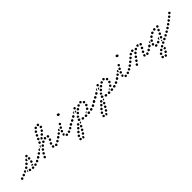

<svg xmlns="http://www.w3.org/2000/svg" viewBox="295 -2063 3874 3874"><g transform="rotate(-45 2232.0 -125.5)"><path d="M18 18Q22 15 24 10Q26 6 27 1Q27 -4 25 -9Q22 -19 12 -23Q3 -28 -7 -24H-8Q-13 -22 -17 -19Q-20 -15 -23 -11Q-25 -6 -25 -1Q-25 4 -24 8Q-22 13 -19 17Q-15 20 -11 23Q-6 25 -1 25Q4 25 8 24L10 23Q15 21 18 18ZM330 17Q338 10 338 0Q338 -5 336 -10Q335 -14 331 -18Q328 -22 323 -24Q319 -26 314 -26H312Q302 -26 294 -19Q287 -12 286 -2Q286 3 288 8Q290 13 293 16Q297 20 301 22Q306 24 311 24H312Q323 24 330 17ZM406 9Q410 7 412 2Q415 -2 415 -7Q416 -12 415 -17Q412 -27 403 -32Q394 -37 384 -35L383 -34Q378 -33 374 -30Q370 -27 367 -23Q365 -18 364 -14Q364 -9 365 -4Q367 6 376 11Q385 17 395 14H397Q402 12 406 9ZM247 9Q257 4 260 -6Q261 -11 261 -16Q261 -21 258 -25Q256 -30 252 -33Q248 -36 244 -37L242 -38Q232 -41 223 -36Q214 -32 211 -22Q209 -17 209 -12Q210 -7 212 -3Q214 2 218 5Q222 8 227 10H228Q238 13 247 9ZM92 -11Q96 -14 98 -19Q100 -23 100 -28Q100 -33 98 -38Q94 -48 85 -52Q75 -56 65 -52L64 -51Q54 -47 50 -38Q46 -28 50 -18Q54 -9 63 -5Q73 -1 83 -5H84Q89 -7 92 -11ZM187 -7 185 -8Q181 -10 178 -14Q175 -18 174 -23Q173 -28 174 -33Q175 -38 177 -42Q182 -50 190 -53Q198 -56 207 -53Q202 -49 198 -44Q192 -37 189 -29Q186 -20 187 -11Q187 -9 188 -6Q187 -7 187 -7Q187 -7 187 -7ZM483 -21Q486 -24 488 -29Q489 -34 489 -39Q489 -44 487 -48Q482 -58 473 -61Q463 -65 453 -60L452 -59Q447 -57 444 -54Q441 -50 439 -45Q437 -41 438 -36Q438 -31 440 -26Q444 -17 454 -13Q464 -10 473 -14L475 -15Q479 -17 483 -21ZM332 -45Q323 -48 314 -48Q315 -51 316 -54Q318 -56 319 -59L320 -60Q324 -64 328 -66Q332 -69 337 -69Q342 -70 347 -68Q352 -67 356 -64Q359 -61 361 -58Q363 -54 364 -51Q363 -50 361 -48Q353 -43 348 -34Q348 -34 348 -33Q341 -41 332 -45ZM128 -41Q125 -44 123 -48Q118 -58 122 -68Q125 -77 134 -82L136 -83Q140 -85 145 -85Q150 -85 155 -84Q160 -82 163 -79Q167 -75 169 -71Q170 -70 170 -69Q170 -68 170 -68Q170 -67 170 -67Q163 -62 158 -54Q153 -46 152 -37Q151 -36 151 -35Q148 -34 144 -34Q140 -34 137 -36Q132 -37 128 -41ZM553 -63Q556 -67 557 -72Q558 -77 557 -82Q556 -86 553 -91Q547 -99 537 -101Q527 -103 518 -97L517 -96Q512 -93 510 -89Q507 -85 506 -80Q505 -75 506 -70Q507 -65 510 -61Q513 -57 517 -54Q521 -52 526 -51Q531 -50 536 -51Q541 -52 545 -55L546 -56Q550 -59 553 -63ZM189 -92Q188 -96 188 -101Q189 -106 192 -111Q194 -115 198 -118L199 -119Q208 -125 218 -124Q228 -122 234 -114Q237 -110 239 -105Q240 -100 239 -95Q239 -91 236 -86Q234 -82 230 -79L228 -78Q226 -76 223 -75Q220 -74 216 -73Q212 -75 207 -76Q203 -76 200 -77Q198 -78 196 -79Q195 -81 193 -83Q190 -87 189 -92ZM349 -110Q350 -105 352 -101Q354 -96 358 -93Q362 -90 367 -88Q377 -86 386 -90Q395 -95 398 -105V-107Q400 -112 399 -117Q399 -122 396 -126Q394 -130 390 -134Q386 -137 382 -138Q377 -139 372 -139Q367 -138 363 -136Q358 -134 355 -130Q352 -126 351 -121L350 -120Q349 -115 349 -110ZM296 -140Q298 -145 298 -150Q299 -155 297 -159Q295 -164 292 -168Q284 -175 274 -176Q264 -176 256 -169L255 -168Q248 -160 247 -150Q247 -140 254 -132Q261 -125 272 -124Q282 -124 289 -131L291 -132Q294 -136 296 -140ZM368 -173Q375 -165 386 -165Q391 -164 395 -166Q400 -168 404 -171Q407 -174 410 -179Q412 -183 412 -188V-190Q413 -200 406 -208Q399 -216 389 -216Q384 -217 379 -215Q375 -213 371 -210Q367 -207 365 -202Q363 -198 362 -193V-191Q362 -181 368 -173ZM344 -212Q347 -216 350 -220Q349 -221 348 -222Q348 -223 347 -223Q343 -227 339 -229Q334 -231 329 -231Q324 -231 320 -229Q315 -227 312 -223L310 -222Q303 -215 303 -204Q303 -194 311 -187Q314 -183 319 -181Q323 -179 328 -179Q331 -179 334 -180Q338 -181 340 -182Q340 -187 340 -193V-194Q341 -203 344 -212ZM394 -238Q396 -239 397 -241Q399 -242 401 -244L402 -245Q409 -252 409 -263Q408 -273 401 -280Q393 -287 383 -287Q373 -287 365 -279L364 -278Q357 -270 358 -260Q358 -250 365 -243Q367 -241 370 -239Q372 -238 375 -237Q382 -239 390 -239Q392 -239 394 -238Z M655 15Q655 10 653 5Q652 0 648 -3Q645 -7 640 -9Q631 -14 621 -10Q612 -7 607 3Q607 4 607 4Q602 13 605 23Q609 33 618 37Q627 42 637 39Q647 35 651 26Q652 26 652 24Q655 19 655 15ZM985 22Q989 19 991 15Q994 10 994 5Q994 0 993 -4Q990 -14 980 -19Q971 -24 961 -20H960Q955 -18 951 -15Q947 -12 945 -7Q943 -3 942 2Q942 7 944 12Q947 22 956 26Q965 31 975 28L977 27Q982 26 985 22ZM893 7Q883 4 878 -6Q878 -7 877 -8Q873 -18 877 -27Q880 -37 890 -41Q894 -43 899 -43Q904 -44 909 -42Q913 -40 917 -37Q921 -33 923 -29Q923 -28 923 -28Q924 -26 925 -23Q925 -21 926 -19Q925 -18 925 -18Q921 -10 920 -1Q918 1 916 3Q914 4 912 6Q903 10 893 7ZM1059 -18Q1062 -22 1063 -27Q1064 -32 1064 -37Q1063 -42 1060 -46Q1055 -55 1045 -57Q1034 -59 1026 -54L1024 -53Q1020 -50 1017 -46Q1014 -42 1013 -37Q1012 -32 1013 -28Q1013 -23 1016 -18Q1022 -10 1032 -7Q1042 -5 1051 -11L1052 -12Q1056 -14 1059 -18ZM692 -52Q693 -57 691 -62Q690 -67 687 -71Q684 -75 680 -77Q671 -83 661 -80Q651 -78 646 -69L645 -67Q642 -63 642 -58Q641 -53 642 -48Q643 -44 646 -40Q649 -36 653 -33Q662 -28 672 -30Q682 -32 688 -41L689 -43Q691 -47 692 -52ZM1125 -63Q1128 -67 1129 -72Q1130 -77 1129 -82Q1128 -87 1125 -91Q1119 -99 1109 -101Q1098 -103 1090 -97L1088 -96Q1084 -93 1082 -89Q1079 -85 1078 -80Q1077 -75 1078 -70Q1079 -65 1082 -61Q1088 -53 1098 -51Q1109 -49 1117 -55L1119 -56Q1123 -59 1125 -63ZM555 -64Q558 -68 559 -73Q560 -78 558 -83Q557 -88 555 -92Q549 -101 538 -102Q528 -104 520 -98L519 -97Q510 -92 508 -81Q507 -71 513 -63Q518 -54 529 -52Q539 -51 547 -57H548Q552 -60 555 -64ZM888 -85Q891 -75 900 -69Q904 -67 909 -66Q914 -66 919 -67Q923 -68 927 -71Q931 -75 934 -79L935 -80Q940 -89 937 -99Q934 -109 925 -115Q921 -117 916 -118Q911 -118 906 -117Q901 -116 898 -113Q894 -109 891 -105L890 -103Q885 -94 888 -85ZM736 -114Q738 -118 737 -123Q736 -128 734 -133Q732 -137 728 -140Q724 -143 719 -145Q714 -146 709 -145Q704 -145 700 -142Q696 -140 693 -136L691 -135Q685 -126 686 -116Q687 -106 696 -99Q704 -93 714 -94Q724 -95 731 -103L732 -105Q735 -109 736 -114ZM619 -107Q622 -111 623 -116Q624 -121 623 -126Q622 -131 619 -135Q613 -144 603 -146Q593 -148 584 -142L583 -141Q575 -135 573 -125Q571 -115 576 -107Q582 -98 592 -96Q602 -94 611 -100H612Q616 -103 619 -107ZM927 -161Q927 -156 928 -151Q930 -147 933 -143Q936 -139 941 -137Q950 -132 960 -135Q970 -139 974 -148L975 -149Q977 -154 978 -159Q978 -164 977 -168Q975 -173 972 -177Q968 -181 964 -183Q955 -188 945 -184Q935 -181 930 -172V-170Q927 -166 927 -161ZM664 -161Q671 -168 680 -171Q683 -172 686 -173Q686 -174 685 -176Q684 -177 683 -178Q681 -182 677 -185Q672 -188 668 -189Q663 -190 658 -189Q653 -188 649 -185L648 -184Q639 -178 637 -168Q635 -158 641 -149Q643 -147 645 -145Q648 -142 651 -141Q652 -143 653 -146V-147Q657 -155 664 -161ZM791 -177Q791 -187 784 -195Q777 -203 767 -203Q757 -204 749 -197L748 -195Q740 -188 739 -178Q739 -168 746 -160Q753 -152 763 -152Q774 -151 781 -158L783 -160Q790 -167 791 -177ZM706 -206 707 -207Q711 -217 721 -220Q731 -224 740 -219Q740 -219 741 -219Q741 -219 741 -219Q737 -216 734 -213L732 -212Q726 -206 722 -198Q717 -189 717 -179Q717 -176 717 -174Q708 -178 705 -188Q702 -197 706 -206ZM853 -217Q856 -227 851 -236Q849 -241 845 -244Q841 -247 836 -248Q831 -250 826 -249Q821 -249 817 -246L815 -245Q806 -240 804 -230Q801 -220 806 -211Q808 -207 812 -204Q816 -201 821 -199Q826 -198 831 -199Q836 -199 840 -202H841Q851 -207 853 -217ZM949 -221Q952 -217 956 -214Q960 -211 965 -210Q969 -209 974 -210Q985 -211 991 -220Q997 -228 995 -238Q995 -240 995 -241Q993 -251 984 -257Q975 -263 965 -261Q955 -259 949 -250Q944 -241 946 -231Q946 -231 946 -231Q947 -226 949 -221ZM898 -276H896Q891 -275 887 -272Q883 -269 880 -265Q878 -261 877 -256Q876 -251 877 -246Q878 -236 887 -230Q896 -224 906 -226L908 -227Q912 -228 916 -230Q920 -232 923 -236Q923 -240 924 -244Q925 -251 927 -257Q925 -267 917 -272Q908 -278 898 -276ZM738 -257Q742 -247 751 -243Q761 -239 770 -242Q780 -246 785 -255V-256Q790 -265 786 -275Q783 -285 773 -289Q764 -294 754 -290Q744 -287 740 -277L739 -276Q735 -267 738 -257ZM827 -291Q825 -295 825 -299Q827 -300 828 -301Q834 -307 838 -316L839 -317Q840 -320 841 -323Q844 -324 847 -325Q851 -325 854 -325Q859 -324 863 -322Q868 -319 871 -316Q875 -310 876 -303Q877 -297 874 -290Q867 -285 862 -278Q861 -277 861 -277Q853 -273 845 -275Q836 -277 831 -284Q828 -287 827 -291ZM770 -337Q770 -332 772 -327Q773 -322 777 -319Q780 -315 785 -313Q794 -309 804 -312Q813 -316 818 -325V-326Q823 -336 819 -345Q816 -355 806 -359Q802 -362 797 -362Q792 -362 787 -360Q782 -359 779 -355Q775 -352 773 -347L772 -346Q770 -342 770 -337ZM935 -349Q936 -360 929 -367Q922 -375 911 -375Q901 -376 893 -369L892 -368Q885 -361 884 -350Q884 -340 891 -333Q898 -325 908 -324Q919 -324 926 -331L927 -332Q935 -339 935 -349ZM988 -398Q990 -403 989 -408Q989 -413 986 -417Q984 -422 980 -425Q972 -432 962 -431Q952 -430 945 -422L944 -421Q941 -417 940 -412Q938 -408 938 -403Q939 -398 941 -393Q944 -389 947 -386Q955 -379 966 -380Q976 -381 983 -389V-390Q987 -394 988 -398ZM804 -398Q808 -388 817 -383Q826 -379 836 -382Q846 -386 851 -395V-396Q856 -405 852 -415Q849 -425 840 -429Q830 -434 821 -431Q811 -427 806 -418V-417Q801 -408 804 -398ZM1027 -483Q1022 -492 1013 -495Q1011 -496 1009 -496Q1007 -496 1006 -497Q1003 -496 1000 -495Q997 -495 994 -495Q990 -492 986 -489Q983 -485 981 -480L980 -479Q977 -469 982 -459Q986 -450 996 -447Q1006 -443 1015 -448Q1024 -452 1028 -462V-463Q1031 -473 1027 -483ZM841 -469Q843 -458 852 -453Q860 -447 871 -449Q881 -451 886 -460L887 -461Q893 -470 891 -480Q888 -490 880 -496Q871 -501 861 -499Q851 -497 845 -488L844 -487Q839 -479 841 -469ZM893 -536Q891 -525 896 -517Q902 -508 912 -506Q922 -504 931 -510H932Q941 -516 943 -526Q945 -536 939 -545Q934 -554 923 -556Q913 -558 905 -552L904 -551Q895 -546 893 -536ZM985 -567Q975 -565 969 -556Q964 -547 966 -537Q968 -527 977 -522Q977 -521 977 -521Q986 -515 996 -517Q1006 -519 1012 -528Q1018 -536 1016 -546Q1014 -557 1006 -562Q1005 -563 1004 -564Q995 -569 985 -567Z M1273 34Q1278 32 1282 29Q1285 25 1287 21Q1289 16 1289 11Q1289 1 1282 -7Q1274 -14 1264 -14Q1259 -14 1254 -12Q1250 -10 1246 -7Q1243 -3 1241 1Q1239 6 1239 11Q1239 21 1246 29Q1253 36 1264 36Q1269 36 1273 34ZM1360 8Q1365 -1 1361 -11Q1360 -15 1356 -19Q1353 -23 1348 -25Q1344 -27 1339 -27Q1334 -27 1329 -26Q1319 -22 1315 -13Q1311 -3 1314 6Q1316 11 1319 15Q1322 18 1327 21Q1331 23 1336 23Q1341 23 1346 21Q1356 18 1360 8ZM1429 -29Q1432 -40 1427 -48Q1424 -53 1420 -56Q1416 -59 1411 -60Q1406 -61 1401 -60Q1396 -59 1392 -57Q1383 -52 1381 -41Q1378 -31 1384 -23Q1386 -18 1390 -15Q1394 -12 1399 -11Q1404 -10 1409 -11Q1414 -11 1418 -14Q1427 -19 1429 -29ZM1211 -16Q1206 -18 1203 -22Q1200 -26 1198 -30Q1197 -35 1197 -40Q1198 -51 1206 -57Q1214 -64 1225 -63Q1235 -62 1241 -54Q1248 -46 1247 -36Q1247 -35 1247 -35Q1247 -34 1247 -33Q1247 -33 1246 -33Q1237 -30 1230 -23Q1226 -18 1223 -13Q1222 -13 1221 -13Q1221 -13 1220 -13Q1215 -14 1211 -16ZM1493 -73Q1494 -83 1488 -91Q1486 -95 1481 -98Q1477 -101 1472 -102Q1467 -102 1463 -101Q1458 -100 1454 -97H1453Q1445 -91 1443 -81Q1441 -71 1447 -63Q1450 -58 1454 -56Q1459 -53 1464 -52Q1468 -51 1473 -52Q1478 -54 1482 -56V-57Q1491 -63 1493 -73ZM1130 -73Q1132 -83 1126 -91Q1123 -95 1119 -98Q1115 -101 1110 -102Q1105 -103 1100 -102Q1095 -100 1091 -98Q1087 -95 1084 -91Q1081 -86 1080 -81Q1080 -77 1081 -72Q1082 -67 1084 -63Q1090 -54 1101 -52Q1111 -51 1119 -56V-57Q1128 -62 1130 -73ZM1221 -101Q1224 -91 1234 -87Q1238 -85 1243 -85Q1248 -85 1253 -87Q1258 -88 1261 -92Q1265 -95 1267 -100Q1271 -109 1267 -119Q1263 -129 1254 -133Q1244 -137 1235 -133Q1225 -130 1221 -120Q1217 -110 1221 -101ZM1190 -119Q1192 -129 1185 -137Q1179 -146 1169 -147Q1158 -148 1150 -142Q1146 -139 1144 -134Q1141 -130 1141 -125Q1140 -120 1141 -115Q1143 -111 1146 -107Q1152 -99 1162 -97Q1172 -96 1181 -102Q1189 -109 1190 -119ZM1200 -171Q1201 -182 1209 -188Q1213 -191 1218 -193Q1222 -194 1227 -194Q1229 -193 1230 -193Q1232 -193 1233 -192Q1232 -188 1231 -184Q1230 -174 1232 -164Q1233 -160 1235 -157Q1231 -156 1227 -154Q1219 -151 1213 -146Q1211 -148 1209 -149Q1207 -151 1205 -153Q1199 -161 1200 -171ZM1254 -170Q1257 -160 1266 -155Q1275 -150 1285 -153Q1295 -156 1300 -165Q1305 -174 1302 -184Q1300 -194 1291 -199Q1282 -204 1272 -201Q1262 -198 1256 -189Q1251 -180 1254 -170ZM1293 -246Q1292 -241 1293 -236Q1294 -231 1297 -227Q1300 -223 1304 -220Q1308 -218 1313 -217Q1318 -216 1323 -217Q1327 -218 1332 -220Q1336 -223 1338 -227H1339Q1341 -232 1342 -236Q1343 -241 1342 -246Q1341 -251 1338 -255Q1336 -259 1331 -262Q1327 -265 1322 -266Q1318 -267 1313 -266Q1308 -265 1304 -262Q1300 -259 1297 -255Q1294 -251 1293 -246ZM1452 -413Q1458 -406 1458 -396Q1458 -386 1451 -378Q1443 -371 1433 -371Q1425 -371 1418 -374Q1411 -376 1405 -381Q1398 -388 1397 -398Q1396 -408 1402 -416Q1408 -424 1418 -425Q1427 -426 1435 -421Q1445 -420 1452 -413Z M1441 290Q1440 292 1439 294Q1439 294 1439 295Q1440 295 1440 296Q1446 304 1457 305Q1467 307 1475 301L1476 300Q1480 297 1482 293Q1485 288 1485 283Q1486 279 1485 274Q1484 269 1481 265Q1474 257 1464 255Q1454 254 1445 260Q1446 266 1446 271Q1445 281 1441 290ZM1410 246Q1401 241 1391 244Q1381 247 1376 256Q1371 265 1374 275Q1375 276 1375 276Q1378 286 1387 291Q1397 295 1406 292Q1411 291 1415 287Q1419 284 1421 280Q1423 275 1423 270Q1424 265 1422 261Q1422 260 1422 260Q1419 250 1410 246ZM1487 218Q1485 223 1486 228Q1487 233 1490 237Q1492 241 1496 244Q1505 250 1515 248Q1525 247 1531 238L1532 237Q1535 233 1536 229Q1537 224 1536 219Q1535 214 1533 210Q1530 205 1526 203Q1517 197 1507 198Q1497 200 1491 208L1490 209Q1488 213 1487 218ZM1445 202Q1446 197 1445 192Q1444 187 1441 183Q1439 179 1435 176Q1426 170 1416 172Q1406 174 1400 183L1399 184Q1394 192 1396 202Q1398 213 1406 218Q1411 221 1415 222Q1420 223 1425 222Q1430 221 1434 218Q1438 215 1441 211H1442Q1444 206 1445 202ZM1528 165Q1531 175 1539 181Q1544 183 1549 184Q1554 184 1558 183Q1563 182 1567 179Q1571 176 1574 172V171Q1577 167 1577 162Q1578 157 1577 152Q1575 147 1572 143Q1569 139 1565 137Q1556 132 1546 134Q1536 137 1531 146Q1525 155 1528 165ZM1492 145Q1494 140 1493 135Q1493 130 1491 126Q1489 121 1485 118Q1477 111 1467 112Q1456 112 1450 120L1449 121Q1442 129 1443 139Q1443 149 1451 156Q1459 163 1469 162Q1480 162 1486 154L1487 153Q1490 150 1492 145ZM1609 75Q1612 79 1613 84Q1615 89 1614 93Q1614 98 1612 103L1611 104Q1609 108 1605 111Q1601 114 1597 116Q1592 117 1587 117Q1582 116 1578 114Q1573 112 1570 108Q1567 104 1565 99Q1565 99 1565 98Q1565 97 1565 97Q1568 88 1568 79Q1569 77 1570 76Q1571 74 1573 73Q1573 73 1573 73Q1583 72 1592 68Q1594 68 1595 67Q1597 67 1598 68Q1600 68 1601 69Q1606 71 1609 75ZM1543 89Q1545 84 1545 79Q1545 74 1543 70Q1541 65 1537 62Q1530 55 1519 55Q1509 56 1502 63L1501 64Q1498 67 1496 72Q1494 77 1495 82Q1495 87 1497 91Q1499 96 1502 99Q1510 106 1520 106Q1531 105 1538 98V97Q1542 94 1543 89ZM1598 24Q1598 14 1590 7Q1583 -1 1572 0Q1562 0 1555 7L1554 8Q1551 12 1549 16Q1547 21 1547 26Q1547 31 1549 35Q1551 40 1555 43Q1563 50 1573 50Q1583 50 1590 42H1591Q1598 34 1598 24ZM1647 34 1646 35Q1644 39 1640 42Q1637 46 1632 47Q1628 49 1623 49Q1619 48 1615 47Q1616 45 1617 42Q1621 33 1620 24Q1620 20 1620 17Q1623 17 1626 17Q1631 17 1636 16Q1642 19 1649 19Q1649 23 1649 27Q1648 30 1647 34ZM1820 36Q1825 34 1828 30Q1832 27 1833 22Q1835 18 1835 13Q1835 2 1828 -5Q1821 -12 1810 -12H1806Q1801 -12 1797 -10Q1792 -8 1788 -5Q1785 -1 1783 3Q1781 8 1781 13Q1781 23 1789 31Q1796 38 1806 38H1810Q1815 38 1820 36ZM1913 26Q1919 18 1918 7Q1918 2 1916 -2Q1913 -7 1910 -10Q1906 -13 1901 -14Q1896 -16 1891 -16L1887 -15Q1877 -14 1870 -6Q1864 1 1864 12Q1865 17 1867 21Q1869 26 1873 29Q1877 32 1882 34Q1886 35 1891 35L1895 34Q1906 33 1913 26ZM1741 27Q1750 22 1752 12Q1753 7 1752 2Q1751 -3 1749 -7Q1746 -11 1742 -14Q1738 -17 1733 -18L1729 -19Q1724 -20 1719 -19Q1714 -18 1710 -16Q1706 -13 1703 -9Q1700 -5 1699 0Q1697 10 1703 19Q1708 28 1718 30L1722 31Q1732 33 1741 27ZM1990 16Q1994 13 1997 9Q1999 5 2000 0Q2001 -5 2000 -10Q1997 -20 1988 -25Q1980 -30 1970 -28L1966 -27Q1961 -26 1957 -23Q1953 -20 1950 -16Q1948 -11 1947 -7Q1946 -2 1947 3Q1950 13 1959 19Q1967 24 1978 22L1981 21Q1986 19 1990 16ZM1644 -5Q1649 -3 1654 -3Q1659 -3 1663 -5Q1668 -7 1671 -11Q1678 -19 1678 -29Q1678 -39 1670 -46Q1669 -47 1668 -48Q1664 -52 1660 -54Q1655 -56 1650 -56Q1645 -56 1641 -54Q1636 -52 1633 -49Q1625 -42 1625 -31Q1625 -21 1632 -14Q1634 -12 1636 -10Q1639 -6 1644 -5ZM2077 -25Q2080 -34 2076 -44Q2074 -48 2070 -51Q2066 -55 2061 -56Q2057 -58 2052 -58Q2047 -57 2042 -55L2039 -53Q2029 -49 2026 -39Q2023 -29 2027 -20Q2029 -15 2033 -12Q2037 -9 2042 -7Q2046 -6 2051 -6Q2056 -6 2061 -8L2064 -10Q2074 -15 2077 -25ZM1841 -23Q1841 -24 1841 -25Q1841 -25 1842 -26Q1843 -31 1846 -35Q1849 -39 1853 -41V-42H1854Q1858 -45 1863 -45Q1868 -46 1872 -45Q1876 -44 1879 -42Q1882 -40 1885 -38Q1876 -37 1868 -33Q1859 -29 1853 -21Q1851 -18 1849 -15Q1847 -18 1844 -21Q1842 -22 1841 -23ZM1899 -68Q1900 -58 1908 -51Q1911 -48 1916 -46Q1921 -45 1926 -45Q1931 -45 1935 -47Q1940 -50 1943 -53V-54Q1947 -58 1948 -62Q1950 -67 1950 -72Q1949 -77 1947 -82Q1945 -86 1941 -89Q1933 -96 1923 -95Q1913 -95 1906 -87L1905 -86Q1898 -78 1899 -68ZM2149 -71Q2151 -82 2145 -90Q2142 -94 2138 -97Q2134 -100 2129 -100Q2124 -101 2119 -100Q2114 -99 2110 -96L2107 -94Q2098 -88 2096 -78Q2095 -68 2100 -59Q2103 -55 2107 -52Q2112 -50 2117 -49Q2121 -48 2126 -49Q2131 -50 2135 -53L2139 -55Q2147 -61 2149 -71ZM1495 -71Q1499 -81 1494 -90Q1492 -94 1488 -98Q1484 -101 1480 -103Q1475 -104 1470 -104Q1465 -103 1461 -101L1457 -99Q1448 -95 1444 -85Q1441 -75 1446 -66Q1448 -61 1452 -58Q1455 -55 1460 -53Q1465 -52 1470 -52Q1475 -52 1479 -55L1483 -56Q1492 -61 1495 -71ZM1684 -64Q1685 -63 1685 -63Q1686 -63 1686 -62Q1689 -63 1691 -65Q1694 -67 1696 -69L1697 -70Q1704 -77 1703 -88Q1703 -98 1695 -105Q1692 -108 1687 -110Q1682 -112 1677 -112Q1673 -111 1668 -109Q1663 -107 1660 -104V-103Q1655 -98 1653 -91Q1652 -85 1654 -78Q1662 -78 1669 -74Q1678 -71 1684 -64ZM1570 -110Q1573 -120 1568 -129Q1565 -133 1561 -136Q1558 -139 1553 -141Q1548 -142 1543 -142Q1538 -141 1534 -139L1530 -137Q1521 -132 1518 -122Q1515 -112 1520 -103Q1525 -94 1535 -91Q1545 -88 1554 -93L1557 -95Q1567 -100 1570 -110ZM1942 -125Q1946 -115 1956 -111Q1965 -107 1975 -111Q1984 -115 1988 -124L1989 -125Q1991 -130 1991 -135Q1991 -140 1989 -144Q1987 -149 1984 -152Q1980 -156 1975 -158Q1971 -160 1966 -160Q1961 -160 1956 -158Q1952 -156 1948 -153Q1945 -149 1943 -145L1942 -144Q1938 -134 1942 -125ZM1755 -143Q1755 -154 1748 -161Q1740 -168 1730 -168Q1720 -168 1713 -160H1712Q1705 -152 1705 -142Q1705 -132 1713 -124Q1720 -117 1730 -117Q1741 -118 1748 -125V-126Q1756 -133 1755 -143ZM1642 -153Q1644 -163 1639 -171Q1634 -180 1623 -183Q1613 -185 1605 -180L1601 -177Q1592 -172 1590 -162Q1587 -152 1593 -143Q1598 -134 1608 -132Q1618 -130 1627 -135L1631 -137Q1640 -143 1642 -153ZM1811 -193Q1812 -203 1806 -211Q1802 -215 1798 -217Q1794 -220 1789 -220Q1784 -221 1779 -219Q1774 -218 1770 -215V-214Q1762 -207 1761 -197Q1760 -187 1767 -179Q1770 -175 1774 -173Q1779 -170 1784 -170Q1789 -169 1793 -171Q1798 -172 1802 -176Q1810 -183 1811 -193ZM1711 -186Q1703 -183 1697 -176Q1695 -181 1695 -186Q1695 -191 1697 -195L1698 -196Q1702 -206 1712 -209Q1721 -213 1731 -209Q1733 -208 1735 -206Q1737 -205 1739 -203Q1739 -201 1738 -199Q1738 -194 1739 -190Q1734 -191 1730 -190Q1720 -190 1711 -186ZM1687 -220Q1692 -224 1697 -227Q1691 -230 1684 -230Q1677 -229 1672 -225L1669 -223Q1660 -216 1659 -206Q1657 -196 1663 -188Q1665 -185 1668 -183Q1670 -181 1673 -180Q1673 -183 1673 -187Q1673 -196 1677 -205Q1681 -214 1687 -220ZM1954 -194Q1957 -190 1961 -187Q1965 -185 1970 -184Q1975 -183 1980 -185Q1985 -186 1989 -189Q1993 -192 1995 -196Q1998 -200 1998 -205Q1999 -210 1998 -215L1997 -216Q1995 -226 1986 -231Q1977 -236 1967 -234Q1957 -231 1952 -222Q1947 -213 1949 -203V-202Q1951 -198 1954 -194ZM1873 -232Q1876 -242 1871 -251Q1866 -260 1856 -263Q1846 -266 1837 -261H1836Q1827 -256 1824 -246Q1822 -236 1827 -227Q1829 -222 1833 -219Q1837 -216 1841 -215Q1846 -213 1851 -214Q1856 -214 1860 -217H1861Q1870 -222 1873 -232ZM1728 -247Q1725 -256 1729 -266V-267Q1734 -276 1743 -279Q1753 -283 1763 -279Q1772 -274 1775 -265Q1779 -255 1775 -245H1774Q1774 -244 1773 -243Q1773 -242 1772 -241Q1772 -240 1772 -240Q1763 -238 1756 -232L1755 -231Q1755 -231 1754 -230Q1751 -230 1748 -231Q1744 -231 1741 -233Q1732 -237 1728 -247ZM1919 -234H1918Q1908 -235 1902 -243Q1895 -252 1896 -262Q1898 -272 1906 -279Q1914 -285 1924 -284H1925Q1935 -283 1942 -274Q1948 -266 1947 -256Q1947 -254 1946 -251Q1945 -249 1944 -247Q1939 -243 1935 -237Q1931 -235 1927 -234Q1923 -234 1919 -234Z M2099 290Q2098 292 2097 294Q2097 294 2097 295Q2098 295 2098 296Q2104 304 2115 305Q2125 307 2133 301L2134 300Q2138 297 2140 293Q2143 288 2143 283Q2144 279 2143 274Q2142 269 2139 265Q2132 257 2122 255Q2112 254 2103 260Q2104 266 2104 271Q2103 281 2099 290ZM2068 246Q2059 241 2049 244Q2039 247 2034 256Q2029 265 2032 275Q2033 276 2033 276Q2036 286 2045 291Q2055 295 2064 292Q2069 291 2073 287Q2077 284 2079 280Q2081 275 2081 270Q2082 265 2080 261Q2080 260 2080 260Q2077 250 2068 246ZM2145 218Q2143 223 2144 228Q2145 233 2148 237Q2150 241 2154 244Q2163 250 2173 248Q2183 247 2189 238L2190 237Q2193 233 2194 229Q2195 224 2194 219Q2193 214 2191 210Q2188 205 2184 203Q2175 197 2165 198Q2155 200 2149 208L2148 209Q2146 213 2145 218ZM2103 202Q2104 197 2103 192Q2102 187 2099 183Q2097 179 2093 176Q2084 170 2074 172Q2064 174 2058 183L2057 184Q2052 192 2054 202Q2056 213 2064 218Q2069 221 2073 222Q2078 223 2083 222Q2088 221 2092 218Q2096 215 2099 211H2100Q2102 206 2103 202ZM2186 165Q2189 175 2197 181Q2202 183 2207 184Q2212 184 2216 183Q2221 182 2225 179Q2229 176 2232 172V171Q2235 167 2235 162Q2236 157 2235 152Q2233 147 2230 143Q2227 139 2223 137Q2214 132 2204 134Q2194 137 2189 146Q2183 155 2186 165ZM2150 145Q2152 140 2151 135Q2151 130 2149 126Q2147 121 2143 118Q2135 111 2125 112Q2114 112 2108 120L2107 121Q2100 129 2101 139Q2101 149 2109 156Q2117 163 2127 162Q2138 162 2144 154L2145 153Q2148 150 2150 145ZM2267 75Q2270 79 2271 84Q2273 89 2272 93Q2272 98 2270 103L2269 104Q2267 108 2263 111Q2259 114 2255 116Q2250 117 2245 117Q2240 116 2236 114Q2231 112 2228 108Q2225 104 2223 99Q2223 99 2223 98Q2223 97 2223 97Q2226 88 2226 79Q2227 77 2228 76Q2229 74 2231 73Q2231 73 2231 73Q2241 72 2250 68Q2252 68 2253 67Q2255 67 2256 68Q2258 68 2259 69Q2264 71 2267 75ZM2201 89Q2203 84 2203 79Q2203 74 2201 70Q2199 65 2195 62Q2188 55 2177 55Q2167 56 2160 63L2159 64Q2156 67 2154 72Q2152 77 2153 82Q2153 87 2155 91Q2157 96 2160 99Q2168 106 2178 106Q2189 105 2196 98V97Q2200 94 2201 89ZM2256 24Q2256 14 2248 7Q2241 -1 2230 0Q2220 0 2213 7L2212 8Q2209 12 2207 16Q2205 21 2205 26Q2205 31 2207 35Q2209 40 2213 43Q2221 50 2231 50Q2241 50 2248 42H2249Q2256 34 2256 24ZM2305 34 2304 35Q2302 39 2298 42Q2295 46 2290 47Q2286 49 2281 49Q2277 48 2273 47Q2274 45 2275 42Q2279 33 2278 24Q2278 20 2278 17Q2281 17 2284 17Q2289 17 2294 16Q2300 19 2307 19Q2307 23 2307 27Q2306 30 2305 34ZM2478 36Q2483 34 2486 30Q2490 27 2491 22Q2493 18 2493 13Q2493 2 2486 -5Q2479 -12 2468 -12H2464Q2459 -12 2455 -10Q2450 -8 2446 -5Q2443 -1 2441 3Q2439 8 2439 13Q2439 23 2447 31Q2454 38 2464 38H2468Q2473 38 2478 36ZM2571 26Q2577 18 2576 7Q2576 2 2574 -2Q2571 -7 2568 -10Q2564 -13 2559 -14Q2554 -16 2549 -16L2545 -15Q2535 -14 2528 -6Q2522 1 2522 12Q2523 17 2525 21Q2527 26 2531 29Q2535 32 2540 34Q2544 35 2549 35L2553 34Q2564 33 2571 26ZM2399 27Q2408 22 2410 12Q2411 7 2410 2Q2409 -3 2407 -7Q2404 -11 2400 -14Q2396 -17 2391 -18L2387 -19Q2382 -20 2377 -19Q2372 -18 2368 -16Q2364 -13 2361 -9Q2358 -5 2357 0Q2355 10 2361 19Q2366 28 2376 30L2380 31Q2390 33 2399 27ZM2648 16Q2652 13 2655 9Q2657 5 2658 0Q2659 -5 2658 -10Q2655 -20 2646 -25Q2638 -30 2628 -28L2624 -27Q2619 -26 2615 -23Q2611 -20 2608 -16Q2606 -11 2605 -7Q2604 -2 2605 3Q2608 13 2617 19Q2625 24 2636 22L2639 21Q2644 19 2648 16ZM2302 -5Q2307 -3 2312 -3Q2317 -3 2321 -5Q2326 -7 2329 -11Q2336 -19 2336 -29Q2336 -39 2328 -46Q2327 -47 2326 -48Q2322 -52 2318 -54Q2313 -56 2308 -56Q2303 -56 2299 -54Q2294 -52 2291 -49Q2283 -42 2283 -31Q2283 -21 2290 -14Q2292 -12 2294 -10Q2297 -6 2302 -5ZM2735 -25Q2738 -34 2734 -44Q2732 -48 2728 -51Q2724 -55 2719 -56Q2715 -58 2710 -58Q2705 -57 2700 -55L2697 -53Q2687 -49 2684 -39Q2681 -29 2685 -20Q2687 -15 2691 -12Q2695 -9 2700 -7Q2704 -6 2709 -6Q2714 -6 2719 -8L2722 -10Q2732 -15 2735 -25ZM2499 -23Q2499 -24 2499 -25Q2499 -25 2500 -26Q2501 -31 2504 -35Q2507 -39 2511 -41V-42H2512Q2516 -45 2521 -45Q2526 -46 2530 -45Q2534 -44 2537 -42Q2540 -40 2543 -38Q2534 -37 2526 -33Q2517 -29 2511 -21Q2509 -18 2507 -15Q2505 -18 2502 -21Q2500 -22 2499 -23ZM2557 -68Q2558 -58 2566 -51Q2569 -48 2574 -46Q2579 -45 2584 -45Q2589 -45 2593 -47Q2598 -50 2601 -53V-54Q2605 -58 2606 -62Q2608 -67 2608 -72Q2607 -77 2605 -82Q2603 -86 2599 -89Q2591 -96 2581 -95Q2571 -95 2564 -87L2563 -86Q2556 -78 2557 -68ZM2807 -71Q2809 -82 2803 -90Q2800 -94 2796 -97Q2792 -100 2787 -100Q2782 -101 2777 -100Q2772 -99 2768 -96L2765 -94Q2756 -88 2754 -78Q2753 -68 2758 -59Q2761 -55 2765 -52Q2770 -50 2775 -49Q2779 -48 2784 -49Q2789 -50 2793 -53L2797 -55Q2805 -61 2807 -71ZM2153 -71Q2157 -81 2152 -90Q2150 -94 2146 -98Q2142 -101 2138 -103Q2133 -104 2128 -104Q2123 -103 2119 -101L2115 -99Q2106 -95 2102 -85Q2099 -75 2104 -66Q2106 -61 2110 -58Q2113 -55 2118 -53Q2123 -52 2128 -52Q2133 -52 2137 -55L2141 -56Q2150 -61 2153 -71ZM2342 -64Q2343 -63 2343 -63Q2344 -63 2344 -62Q2347 -63 2349 -65Q2352 -67 2354 -69L2355 -70Q2362 -77 2361 -88Q2361 -98 2353 -105Q2350 -108 2345 -110Q2340 -112 2335 -112Q2331 -111 2326 -109Q2321 -107 2318 -104V-103Q2313 -98 2311 -91Q2310 -85 2312 -78Q2320 -78 2327 -74Q2336 -71 2342 -64ZM2228 -110Q2231 -120 2226 -129Q2223 -133 2219 -136Q2216 -139 2211 -141Q2206 -142 2201 -142Q2196 -141 2192 -139L2188 -137Q2179 -132 2176 -122Q2173 -112 2178 -103Q2183 -94 2193 -91Q2203 -88 2212 -93L2215 -95Q2225 -100 2228 -110ZM2600 -125Q2604 -115 2614 -111Q2623 -107 2633 -111Q2642 -115 2646 -124L2647 -125Q2649 -130 2649 -135Q2649 -140 2647 -144Q2645 -149 2642 -152Q2638 -156 2633 -158Q2629 -160 2624 -160Q2619 -160 2614 -158Q2610 -156 2606 -153Q2603 -149 2601 -145L2600 -144Q2596 -134 2600 -125ZM2413 -143Q2413 -154 2406 -161Q2398 -168 2388 -168Q2378 -168 2371 -160H2370Q2363 -152 2363 -142Q2363 -132 2371 -124Q2378 -117 2388 -117Q2399 -118 2406 -125V-126Q2414 -133 2413 -143ZM2300 -153Q2302 -163 2297 -171Q2292 -180 2281 -183Q2271 -185 2263 -180L2259 -177Q2250 -172 2248 -162Q2245 -152 2251 -143Q2256 -134 2266 -132Q2276 -130 2285 -135L2289 -137Q2298 -143 2300 -153ZM2469 -193Q2470 -203 2464 -211Q2460 -215 2456 -217Q2452 -220 2447 -220Q2442 -221 2437 -219Q2432 -218 2428 -215V-214Q2420 -207 2419 -197Q2418 -187 2425 -179Q2428 -175 2432 -173Q2437 -170 2442 -170Q2447 -169 2451 -171Q2456 -172 2460 -176Q2468 -183 2469 -193ZM2369 -186Q2361 -183 2355 -176Q2353 -181 2353 -186Q2353 -191 2355 -195L2356 -196Q2360 -206 2370 -209Q2379 -213 2389 -209Q2391 -208 2393 -206Q2395 -205 2397 -203Q2397 -201 2396 -199Q2396 -194 2397 -190Q2392 -191 2388 -190Q2378 -190 2369 -186ZM2345 -220Q2350 -224 2355 -227Q2349 -230 2342 -230Q2335 -229 2330 -225L2327 -223Q2318 -216 2317 -206Q2315 -196 2321 -188Q2323 -185 2326 -183Q2328 -181 2331 -180Q2331 -183 2331 -187Q2331 -196 2335 -205Q2339 -214 2345 -220ZM2612 -194Q2615 -190 2619 -187Q2623 -185 2628 -184Q2633 -183 2638 -185Q2643 -186 2647 -189Q2651 -192 2653 -196Q2656 -200 2656 -205Q2657 -210 2656 -215L2655 -216Q2653 -226 2644 -231Q2635 -236 2625 -234Q2615 -231 2610 -222Q2605 -213 2607 -203V-202Q2609 -198 2612 -194ZM2531 -232Q2534 -242 2529 -251Q2524 -260 2514 -263Q2504 -266 2495 -261H2494Q2485 -256 2482 -246Q2480 -236 2485 -227Q2487 -222 2491 -219Q2495 -216 2499 -215Q2504 -213 2509 -214Q2514 -214 2518 -217H2519Q2528 -222 2531 -232ZM2386 -247Q2383 -256 2387 -266V-267Q2392 -276 2401 -279Q2411 -283 2421 -279Q2430 -274 2433 -265Q2437 -255 2433 -245H2432Q2432 -244 2431 -243Q2431 -242 2430 -241Q2430 -240 2430 -240Q2421 -238 2414 -232L2413 -231Q2413 -231 2412 -230Q2409 -230 2406 -231Q2402 -231 2399 -233Q2390 -237 2386 -247ZM2577 -234H2576Q2566 -235 2560 -243Q2553 -252 2554 -262Q2556 -272 2564 -279Q2572 -285 2582 -284H2583Q2593 -283 2600 -274Q2606 -266 2605 -256Q2605 -254 2604 -251Q2603 -249 2602 -247Q2597 -243 2593 -237Q2589 -235 2585 -234Q2581 -234 2577 -234Z M2952 34Q2957 32 2961 29Q2964 25 2966 21Q2968 16 2968 11Q2968 1 2961 -7Q2953 -14 2943 -14Q2938 -14 2933 -12Q2929 -10 2925 -7Q2922 -3 2920 1Q2918 6 2918 11Q2918 21 2925 29Q2932 36 2943 36Q2948 36 2952 34ZM3039 8Q3044 -1 3040 -11Q3039 -15 3035 -19Q3032 -23 3027 -25Q3023 -27 3018 -27Q3013 -27 3008 -26Q2998 -22 2994 -13Q2990 -3 2993 6Q2995 11 2998 15Q3001 18 3006 21Q3010 23 3015 23Q3020 23 3025 21Q3035 18 3039 8ZM3108 -29Q3111 -40 3106 -48Q3103 -53 3099 -56Q3095 -59 3090 -60Q3085 -61 3080 -60Q3075 -59 3071 -57Q3062 -52 3060 -41Q3057 -31 3063 -23Q3065 -18 3069 -15Q3073 -12 3078 -11Q3083 -10 3088 -11Q3093 -11 3097 -14Q3106 -19 3108 -29ZM2890 -16Q2885 -18 2882 -22Q2879 -26 2877 -30Q2876 -35 2876 -40Q2877 -51 2885 -57Q2893 -64 2904 -63Q2914 -62 2920 -54Q2927 -46 2926 -36Q2926 -35 2926 -35Q2926 -34 2926 -33Q2926 -33 2925 -33Q2916 -30 2909 -23Q2905 -18 2902 -13Q2901 -13 2900 -13Q2900 -13 2899 -13Q2894 -14 2890 -16ZM3172 -73Q3173 -83 3167 -91Q3165 -95 3160 -98Q3156 -101 3151 -102Q3146 -102 3142 -101Q3137 -100 3133 -97H3132Q3124 -91 3122 -81Q3120 -71 3126 -63Q3129 -58 3133 -56Q3138 -53 3143 -52Q3147 -51 3152 -52Q3157 -54 3161 -56V-57Q3170 -63 3172 -73ZM2809 -73Q2811 -83 2805 -91Q2802 -95 2798 -98Q2794 -101 2789 -102Q2784 -103 2779 -102Q2774 -100 2770 -98Q2766 -95 2763 -91Q2760 -86 2759 -81Q2759 -77 2760 -72Q2761 -67 2763 -63Q2769 -54 2780 -52Q2790 -51 2798 -56V-57Q2807 -62 2809 -73ZM2900 -101Q2903 -91 2913 -87Q2917 -85 2922 -85Q2927 -85 2932 -87Q2937 -88 2940 -92Q2944 -95 2946 -100Q2950 -109 2946 -119Q2942 -129 2933 -133Q2923 -137 2914 -133Q2904 -130 2900 -120Q2896 -110 2900 -101ZM2869 -119Q2871 -129 2864 -137Q2858 -146 2848 -147Q2837 -148 2829 -142Q2825 -139 2823 -134Q2820 -130 2820 -125Q2819 -120 2820 -115Q2822 -111 2825 -107Q2831 -99 2841 -97Q2851 -96 2860 -102Q2868 -109 2869 -119ZM2879 -171Q2880 -182 2888 -188Q2892 -191 2897 -193Q2901 -194 2906 -194Q2908 -193 2909 -193Q2911 -193 2912 -192Q2911 -188 2910 -184Q2909 -174 2911 -164Q2912 -160 2914 -157Q2910 -156 2906 -154Q2898 -151 2892 -146Q2890 -148 2888 -149Q2886 -151 2884 -153Q2878 -161 2879 -171ZM2933 -170Q2936 -160 2945 -155Q2954 -150 2964 -153Q2974 -156 2979 -165Q2984 -174 2981 -184Q2979 -194 2970 -199Q2961 -204 2951 -201Q2941 -198 2935 -189Q2930 -180 2933 -170ZM2972 -246Q2971 -241 2972 -236Q2973 -231 2976 -227Q2979 -223 2983 -220Q2987 -218 2992 -217Q2997 -216 3002 -217Q3006 -218 3011 -220Q3015 -223 3017 -227H3018Q3020 -232 3021 -236Q3022 -241 3021 -246Q3020 -251 3017 -255Q3015 -259 3010 -262Q3006 -265 3001 -266Q2997 -267 2992 -266Q2987 -265 2983 -262Q2979 -259 2976 -255Q2973 -251 2972 -246ZM3131 -413Q3137 -406 3137 -396Q3137 -386 3130 -378Q3122 -371 3112 -371Q3104 -371 3097 -374Q3090 -376 3084 -381Q3077 -388 3076 -398Q3075 -408 3081 -416Q3087 -424 3097 -425Q3106 -426 3114 -421Q3124 -420 3131 -413Z M3288 15Q3290 11 3289 6Q3289 1 3286 -4Q3284 -8 3280 -11Q3276 -14 3271 -16Q3267 -17 3262 -16Q3257 -16 3252 -14Q3248 -11 3245 -7L3244 -6Q3240 -2 3239 3Q3238 8 3238 13Q3239 18 3241 22Q3243 26 3247 29Q3255 36 3266 35Q3276 34 3282 26L3284 24Q3287 20 3288 15ZM3586 23Q3590 19 3592 15Q3595 11 3595 6Q3596 1 3594 -4Q3591 -14 3582 -19Q3573 -24 3563 -21L3561 -20Q3556 -19 3553 -16Q3549 -13 3546 -8Q3544 -4 3543 1Q3543 6 3544 11Q3547 21 3556 26Q3565 31 3575 28L3577 27Q3582 26 3586 23ZM3488 6Q3480 -1 3479 -11Q3479 -13 3479 -14Q3478 -25 3485 -32Q3492 -40 3502 -41Q3507 -41 3512 -40Q3517 -38 3520 -35Q3523 -32 3525 -29Q3527 -25 3528 -22Q3527 -20 3527 -19Q3522 -10 3521 -1Q3521 2 3521 5Q3518 7 3514 9Q3511 11 3507 11Q3496 12 3488 6ZM3662 -17Q3664 -21 3666 -26Q3667 -30 3666 -35Q3665 -40 3662 -44Q3660 -49 3656 -52Q3652 -54 3647 -56Q3642 -57 3637 -56Q3632 -55 3628 -52L3626 -51Q3622 -49 3619 -45Q3616 -41 3615 -36Q3614 -31 3615 -26Q3616 -21 3618 -17Q3624 -8 3634 -6Q3644 -3 3653 -9L3654 -10Q3659 -13 3662 -17ZM3338 -57Q3337 -67 3329 -73Q3325 -76 3320 -78Q3315 -79 3310 -78Q3305 -78 3301 -75Q3297 -73 3294 -69L3292 -67Q3286 -59 3287 -49Q3289 -39 3297 -32Q3301 -29 3305 -28Q3310 -27 3315 -27Q3320 -28 3324 -30Q3329 -33 3332 -37L3333 -38Q3339 -46 3338 -57ZM3731 -72Q3733 -83 3727 -91Q3724 -95 3719 -98Q3715 -100 3710 -101Q3705 -102 3701 -101Q3696 -100 3692 -97L3690 -96Q3682 -90 3680 -79Q3678 -69 3684 -61Q3687 -57 3691 -54Q3696 -51 3700 -51Q3705 -50 3710 -51Q3715 -52 3719 -55L3721 -56Q3729 -62 3731 -72ZM3169 -64Q3172 -68 3173 -73Q3174 -78 3173 -83Q3172 -88 3169 -92Q3163 -101 3153 -102Q3142 -104 3134 -98H3133Q3124 -92 3122 -81Q3121 -71 3126 -63Q3132 -54 3143 -52Q3153 -51 3161 -56L3162 -57Q3167 -60 3169 -64ZM3510 -79Q3513 -69 3522 -64Q3526 -62 3531 -61Q3536 -60 3541 -62Q3546 -63 3549 -66Q3553 -69 3556 -74L3557 -75Q3562 -84 3559 -94Q3556 -104 3547 -109Q3543 -112 3538 -113Q3533 -113 3529 -112Q3524 -110 3520 -107Q3516 -104 3513 -100L3512 -98Q3507 -89 3510 -79ZM3381 -102V-103Q3387 -111 3385 -122Q3383 -132 3375 -138Q3371 -140 3366 -141Q3361 -142 3356 -142Q3351 -141 3347 -138Q3343 -135 3340 -131L3339 -130V-129Q3336 -125 3335 -120Q3334 -116 3335 -111Q3336 -106 3339 -102Q3341 -98 3345 -95Q3354 -89 3364 -91Q3374 -93 3380 -101ZM3235 -123Q3236 -134 3229 -142Q3222 -149 3212 -150Q3202 -151 3194 -145L3193 -144Q3189 -140 3186 -136Q3184 -132 3184 -127Q3183 -122 3185 -117Q3186 -112 3189 -108Q3196 -101 3206 -100Q3217 -99 3225 -105L3226 -106Q3234 -113 3235 -123ZM3550 -148Q3552 -138 3561 -133Q3566 -130 3571 -130Q3576 -129 3580 -130Q3585 -131 3589 -135Q3593 -138 3596 -142L3597 -144Q3602 -153 3599 -163Q3596 -173 3587 -178Q3578 -183 3568 -180Q3558 -178 3553 -169L3552 -167Q3547 -158 3550 -148ZM3291 -166Q3293 -170 3293 -175Q3294 -180 3292 -185Q3290 -190 3287 -193Q3284 -197 3279 -199Q3275 -201 3270 -202Q3265 -202 3260 -200Q3255 -199 3252 -195L3251 -194Q3247 -191 3245 -187Q3243 -182 3242 -177Q3242 -172 3244 -167Q3245 -163 3249 -159Q3252 -155 3256 -153Q3261 -151 3266 -151Q3271 -150 3275 -152Q3280 -154 3284 -157L3285 -158Q3289 -161 3291 -166ZM3434 -169Q3435 -174 3435 -179Q3435 -184 3433 -188Q3431 -193 3428 -196Q3420 -203 3410 -203Q3400 -203 3392 -196L3391 -194Q3384 -187 3384 -177Q3384 -166 3392 -159Q3399 -152 3409 -152Q3420 -152 3427 -159L3428 -161Q3432 -164 3434 -169ZM3591 -245Q3598 -252 3608 -252Q3613 -252 3618 -250Q3622 -249 3626 -245Q3629 -241 3631 -237Q3633 -232 3633 -227Q3633 -225 3633 -222Q3631 -212 3623 -206Q3615 -199 3605 -201Q3595 -202 3588 -210Q3582 -218 3583 -228Q3583 -238 3591 -245ZM3492 -212Q3495 -216 3496 -221Q3498 -226 3497 -231Q3496 -235 3494 -240Q3491 -244 3487 -247Q3484 -250 3479 -251Q3474 -253 3469 -252Q3464 -251 3460 -249L3458 -248Q3454 -245 3451 -241Q3448 -237 3446 -233Q3445 -228 3446 -223Q3446 -218 3449 -214Q3454 -205 3464 -202Q3474 -199 3483 -205L3485 -206Q3489 -208 3492 -212ZM3349 -215Q3352 -219 3352 -224Q3353 -229 3352 -234Q3350 -239 3347 -243Q3344 -247 3340 -249Q3335 -251 3331 -252Q3326 -253 3321 -251Q3316 -250 3312 -247L3311 -246Q3307 -243 3305 -239Q3302 -234 3302 -229Q3301 -224 3302 -220Q3304 -215 3307 -211Q3310 -207 3314 -205Q3318 -202 3323 -202Q3328 -201 3333 -202Q3338 -204 3342 -207L3343 -208Q3347 -211 3349 -215ZM3571 -257Q3569 -267 3561 -273Q3553 -279 3543 -278L3541 -277Q3531 -276 3524 -268Q3518 -259 3520 -249Q3521 -239 3530 -233Q3538 -226 3548 -228H3550Q3553 -229 3556 -230Q3558 -231 3561 -233Q3562 -239 3564 -245Q3567 -252 3571 -257ZM3371 -246Q3369 -256 3373 -265Q3376 -270 3380 -273Q3384 -276 3388 -278Q3393 -279 3398 -278Q3403 -278 3407 -276Q3409 -275 3410 -274Q3419 -268 3421 -258Q3423 -248 3418 -240Q3416 -236 3412 -233Q3409 -231 3405 -229Q3402 -230 3400 -230Q3394 -230 3388 -229Q3387 -230 3386 -230Q3385 -231 3383 -232Q3374 -237 3371 -246Z M3781 294Q3781 295 3780 297Q3780 299 3780 300Q3781 302 3782 304Q3786 313 3796 316Q3806 319 3815 315L3816 314Q3821 312 3824 308Q3827 305 3829 300Q3830 295 3830 290Q3829 285 3827 281Q3825 276 3821 273Q3817 270 3813 268Q3808 267 3803 267Q3798 267 3794 270H3793Q3791 271 3790 272Q3789 273 3788 274Q3788 275 3787 276Q3786 285 3781 294ZM3760 255Q3757 251 3753 248Q3749 245 3744 245Q3739 244 3734 245Q3729 246 3725 249Q3721 252 3719 256Q3716 261 3715 266Q3715 270 3716 275Q3716 276 3716 277Q3717 282 3720 286Q3723 289 3728 292Q3732 294 3737 295Q3742 296 3747 294Q3757 292 3762 283Q3767 274 3764 264Q3764 264 3764 263Q3763 259 3760 255ZM3832 242Q3834 253 3843 258Q3847 261 3852 262Q3857 263 3862 262Q3866 261 3871 258Q3875 255 3877 251L3878 250Q3884 242 3881 231Q3879 221 3871 216Q3862 210 3852 212Q3842 214 3836 223V224Q3830 232 3832 242ZM3789 196Q3788 186 3779 179Q3776 176 3771 175Q3766 173 3761 174Q3756 174 3752 177Q3747 179 3744 183V184Q3737 192 3738 202Q3740 213 3748 219Q3756 225 3766 224Q3776 223 3783 215V214Q3790 206 3789 196ZM3872 159Q3867 168 3871 178Q3874 188 3883 193Q3892 198 3902 194Q3912 191 3917 182V181Q3921 173 3919 163Q3917 154 3909 149Q3901 153 3892 155Q3884 156 3875 154Q3875 155 3874 156Q3873 157 3873 158ZM3846 152Q3847 142 3841 133Q3838 129 3834 127Q3830 124 3825 123Q3820 122 3815 123Q3811 124 3806 127V128Q3797 134 3796 144Q3794 154 3800 163Q3803 167 3807 169Q3811 172 3816 173Q3821 174 3826 173Q3831 172 3835 169V168Q3844 162 3846 152ZM3906 122Q3909 119 3910 114Q3912 109 3911 104Q3910 99 3908 95Q3903 86 3893 83Q3883 80 3874 85L3873 86Q3869 88 3866 92Q3863 96 3861 101Q3860 106 3860 111Q3861 116 3864 120Q3869 129 3879 132Q3889 134 3898 129Q3903 126 3906 122ZM3973 87Q3976 83 3978 79Q3979 74 3979 69Q3978 64 3976 59Q3971 50 3961 47Q3952 44 3942 49Q3932 54 3929 64Q3926 73 3931 83Q3936 92 3945 95Q3955 98 3964 94L3965 93Q3970 91 3973 87ZM4033 59H4034Q4038 56 4041 53Q4045 49 4046 44Q4048 39 4047 34Q4047 29 4045 25Q4040 16 4030 12Q4020 9 4011 14H4010Q4006 17 4003 20Q3999 24 3998 29Q3996 33 3997 38Q3997 43 3999 48Q4004 57 4014 60Q4024 64 4033 59ZM3820 37Q3825 35 3829 32Q3833 29 3835 25Q3837 20 3838 15Q3838 10 3837 6Q3835 1 3832 -3Q3829 -7 3825 -9Q3820 -12 3815 -12Q3815 -12 3814 -12Q3804 -14 3796 -8Q3787 -2 3786 9Q3785 14 3786 18Q3787 23 3790 27Q3793 31 3798 34Q3802 36 3807 37Q3809 37 3810 38Q3815 38 3820 37ZM3949 24Q3944 24 3940 26Q3940 25 3940 24Q3941 23 3941 22V21Q3944 17 3947 14Q3951 10 3956 9Q3960 7 3965 8Q3970 8 3975 10Q3976 11 3978 12Q3979 12 3980 14Q3978 17 3976 22Q3975 25 3975 28Q3972 27 3968 26Q3959 23 3949 24ZM4110 17Q4113 13 4115 9Q4116 4 4116 -1Q4115 -6 4113 -10Q4108 -20 4098 -23Q4088 -26 4079 -21L4078 -20Q4074 -18 4071 -14Q4068 -11 4066 -6Q4065 -1 4065 4Q4066 9 4068 13Q4073 22 4083 26Q4092 29 4102 24V23Q4107 21 4110 17ZM3908 9Q3911 5 3913 0Q3915 -4 3914 -9Q3914 -14 3912 -19Q3907 -28 3897 -31Q3888 -35 3878 -30L3876 -29Q3872 -27 3868 -23Q3865 -19 3863 -15Q3862 -10 3862 -5Q3862 0 3865 5Q3869 14 3879 17Q3889 20 3898 16L3900 15Q3905 13 3908 9ZM4178 -21Q4181 -25 4182 -29Q4184 -34 4183 -39Q4182 -44 4180 -48Q4174 -57 4164 -60Q4154 -63 4146 -57H4145Q4140 -54 4137 -50Q4134 -47 4133 -42Q4132 -37 4133 -32Q4133 -27 4136 -23Q4141 -14 4151 -11Q4161 -9 4170 -14H4171Q4175 -17 4178 -21ZM3972 -37Q3972 -32 3974 -28Q3975 -23 3979 -19Q3982 -15 3986 -13Q3996 -9 4005 -12Q4015 -15 4020 -25Q4022 -30 4023 -35Q4023 -40 4022 -44Q4020 -49 4017 -53Q4013 -57 4009 -59Q4000 -63 3990 -60Q3980 -57 3975 -47Q3973 -42 3972 -37ZM3760 -36Q3755 -45 3758 -55V-57Q3760 -62 3763 -66Q3766 -70 3770 -73Q3774 -75 3779 -76Q3784 -77 3789 -75Q3799 -73 3804 -64Q3809 -55 3807 -45L3806 -42Q3806 -40 3805 -38Q3804 -36 3803 -34Q3801 -34 3800 -34Q3790 -32 3782 -26Q3781 -25 3780 -24Q3779 -24 3778 -24Q3777 -24 3776 -24Q3766 -27 3760 -36ZM3966 -72Q3967 -73 3968 -73Q3961 -77 3954 -77Q3946 -76 3940 -71L3938 -69Q3930 -63 3929 -52Q3928 -42 3935 -34Q3938 -30 3942 -28Q3946 -26 3951 -25Q3949 -32 3950 -40Q3951 -49 3955 -57Q3959 -66 3966 -72ZM4248 -73Q4249 -83 4243 -91Q4241 -95 4236 -98Q4232 -101 4227 -102Q4222 -102 4218 -101Q4213 -100 4209 -97H4208Q4204 -94 4201 -90Q4198 -86 4198 -81Q4197 -76 4198 -71Q4199 -66 4202 -62Q4208 -54 4218 -52Q4228 -50 4237 -56Q4246 -62 4248 -73ZM3736 -76Q3738 -86 3732 -94Q3729 -98 3725 -101Q3720 -104 3716 -105Q3711 -105 3706 -104Q3701 -103 3697 -100L3693 -97Q3689 -95 3686 -90Q3683 -86 3682 -81Q3682 -76 3683 -72Q3684 -67 3687 -63Q3689 -59 3694 -56Q3698 -53 3703 -52Q3708 -52 3712 -53Q3717 -54 3721 -57L3726 -59Q3734 -65 3736 -76ZM4007 -106Q4006 -101 4008 -96Q4009 -92 4013 -88Q4016 -84 4020 -82Q4030 -77 4040 -81Q4049 -84 4054 -93V-94Q4057 -99 4057 -104Q4057 -109 4056 -113Q4054 -118 4051 -122Q4047 -125 4043 -128Q4034 -132 4024 -129Q4014 -126 4010 -116H4009Q4007 -111 4007 -106ZM3792 -126Q3790 -121 3791 -116Q3792 -111 3795 -107Q3798 -103 3802 -100Q3810 -94 3821 -96Q3831 -98 3837 -107L3838 -109Q3844 -117 3842 -127Q3840 -138 3831 -143Q3823 -149 3813 -147Q3803 -145 3797 -137L3795 -135Q3793 -131 3792 -126ZM3782 -154Q3778 -154 3774 -153Q3770 -152 3766 -150L3762 -147Q3758 -144 3755 -140Q3753 -135 3752 -131Q3751 -126 3752 -121Q3753 -116 3756 -112Q3759 -108 3763 -105Q3767 -102 3772 -102Q3772 -102 3772 -102Q3772 -102 3772 -102Q3770 -106 3769 -112Q3767 -121 3770 -131Q3772 -140 3777 -147L3778 -149Q3780 -152 3782 -154ZM4042 -165Q4045 -156 4054 -151Q4059 -149 4064 -148Q4069 -148 4074 -150Q4078 -151 4082 -155Q4086 -158 4088 -162V-163Q4093 -172 4090 -182Q4086 -192 4077 -197Q4073 -199 4068 -199Q4063 -199 4058 -198Q4053 -196 4050 -193Q4046 -190 4044 -185L4043 -184Q4039 -175 4042 -165ZM3844 -182Q3843 -172 3850 -164Q3857 -156 3867 -155Q3877 -154 3885 -161L3887 -163Q3895 -169 3896 -180Q3897 -190 3890 -198Q3883 -206 3873 -207Q3863 -207 3855 -201L3853 -199Q3845 -192 3844 -182ZM3918 -240Q3915 -236 3913 -232Q3911 -227 3911 -222Q3911 -217 3913 -213Q3918 -203 3927 -199Q3937 -196 3946 -200L3949 -201Q3958 -205 3962 -215Q3966 -224 3961 -234Q3959 -238 3956 -242Q3952 -245 3948 -247Q3943 -249 3938 -249Q3933 -249 3928 -247L3926 -246Q3922 -244 3918 -240ZM4076 -234Q4079 -224 4089 -220Q4098 -215 4108 -219Q4117 -222 4122 -231V-232Q4127 -241 4124 -251Q4120 -261 4111 -265Q4102 -270 4092 -267Q4082 -263 4078 -254L4077 -253Q4073 -244 4076 -234ZM3993 -260Q3987 -252 3988 -241Q3990 -231 3998 -225Q4006 -218 4016 -220H4019Q4024 -221 4028 -223Q4032 -226 4035 -230Q4038 -234 4040 -239Q4041 -243 4040 -248Q4039 -253 4037 -258Q4034 -262 4030 -265Q4026 -268 4022 -269Q4017 -270 4012 -270L4010 -269Q3999 -268 3993 -260Z M4245 -63Q4247 -67 4248 -72Q4249 -77 4248 -82Q4247 -87 4244 -91Q4241 -95 4237 -97Q4233 -100 4228 -101Q4223 -102 4218 -100Q4213 -99 4209 -96Q4204 -93 4202 -89Q4199 -85 4198 -80Q4198 -75 4199 -70Q4200 -65 4203 -61Q4206 -57 4210 -54Q4214 -52 4219 -51Q4224 -50 4229 -51Q4233 -52 4237 -55L4238 -56Q4242 -59 4245 -63ZM4307 -107Q4310 -112 4311 -116Q4311 -121 4310 -126Q4309 -131 4306 -135Q4300 -144 4290 -145Q4280 -147 4271 -141V-140Q4267 -137 4264 -133Q4261 -129 4261 -124Q4260 -119 4261 -114Q4262 -109 4265 -105Q4271 -97 4281 -95Q4292 -94 4300 -100H4301Q4305 -103 4307 -107ZM4372 -162Q4374 -173 4367 -181Q4361 -189 4351 -191Q4341 -192 4332 -186V-185Q4328 -182 4325 -178Q4323 -174 4322 -169Q4321 -164 4323 -159Q4324 -154 4327 -150Q4333 -142 4343 -141Q4354 -139 4362 -145L4363 -146Q4371 -152 4372 -162ZM4433 -211Q4434 -221 4427 -229Q4420 -237 4410 -238Q4400 -239 4392 -232H4391Q4383 -225 4382 -215Q4381 -205 4388 -197Q4394 -189 4405 -188Q4415 -187 4423 -193L4424 -194Q4432 -201 4433 -211ZM4489 -264Q4489 -275 4482 -282Q4474 -289 4464 -289Q4453 -289 4446 -282V-281Q4439 -274 4439 -264Q4439 -253 4446 -246Q4450 -243 4455 -241Q4459 -239 4464 -239Q4469 -239 4474 -241Q4478 -243 4482 -246Q4489 -254 4489 -264Z"/></g></svg>

Font: FRB American Cursive Dotted Black
Style: Bold Italic
Weight: 900
Italic angle: -25°
Version: Version 2.0;Modular Font Editor K font №1